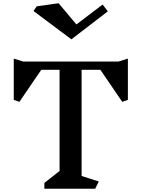

<svg xmlns="http://www.w3.org/2000/svg" viewBox="-20 -1166 875 1186"><path d="M770 -549 735 -537 600 -735H484V-79L590 -45L568 0H254V-36L348 -110V-735H235L100 -537L65 -549V-804L123 -786H712L770 -804ZM421 -923 187 -1098 207 -1127 342 -1146 452 -1015 614 -1138 646 -1096Z"/></svg>

Font: InknutAntiqua
Style: Medium
Weight: 500
Designer: Claus Eggers Srensen
Foundry: Claus Eggers Srensen
Version: Version 1.000; ttfautohint (v1.2) -l 7 -r 28 -G 50 -x 13 -D 